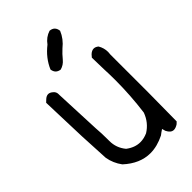

<svg xmlns="http://www.w3.org/2000/svg" viewBox="-241 -890 981 981"><g transform="rotate(-45 250.0 -399.0)"><path d="M317.9 -803.2Q282.7 -792 260.3 -760.7Q206.1 -718.3 181.2 -659.7Q183.6 -643.1 192.6 -634Q201.7 -625 217.8 -622.6Q243.7 -629.4 261.2 -650.9Q279.8 -673.8 300.8 -692.9Q300.8 -692.9 300.8 -692.9Q338.9 -723.1 356 -765.1Q354 -782.7 344.5 -792.2Q335 -801.8 317.9 -803.2ZM135.7 -189V-201.7Q135.7 -245.1 132.3 -285.6Q132.3 -285.6 132.3 -286.1Q127.4 -411.1 121.6 -536.1V-541Q121.6 -557.1 110.4 -566.9Q96.7 -579.6 84 -579.6Q70.3 -579.6 56.6 -565.9Q50.8 -561 45.4 -555.2Q46.4 -511.2 48.3 -466.8Q52.2 -304.2 62 -141.1Q69.8 -95.7 98.1 -57.6Q165 3.9 240.2 3.9Q289.6 3.9 342.3 -22.5Q353 -31.2 369.6 -42L375 -22.9Q388.7 4.4 409.2 4.4Q422.4 4.4 439 -6.3Q443.8 -10.7 449.7 -16.6L451.7 -223.6V-497.6Q453.1 -506.3 453.1 -515.1Q453.1 -543.9 438 -569.3Q425.3 -579.6 413.1 -579.6Q398.9 -579.6 384.8 -566.4Q378.9 -560.1 373.5 -553.2L375.5 -466.8Q377.4 -427.7 377.4 -388.7Q377.4 -276.9 362.8 -167Q343.3 -113.3 295.9 -84Q269 -72.3 243.7 -72.3Q204.6 -72.3 168 -100.1Q135.7 -138.7 135.7 -189Z"/></g></svg>

Font: Bakudai
Style: Light
Weight: 300
Version: Version 1.48